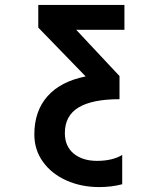

<svg xmlns="http://www.w3.org/2000/svg" viewBox="-20 -745 640 780"><path d="M289.5 -624 465.5 -436V-342Q355 -342 299.2 -308.5Q243.5 -275 243.5 -204.5Q243.5 -150.5 279.5 -121Q315.5 -91.5 374 -91.5Q436.5 -91.5 476.5 -115.5V3.5Q433 15 383 15Q310.5 15 250.2 -11.8Q190 -38.5 154.8 -87.2Q119.5 -136 119.5 -199Q119.5 -293 172.5 -353.5Q225.5 -414 328 -434.5L135.5 -633V-725H485.5V-624Z"/></svg>

Font: JuliaMono ExtraBold
Style: Regular
Weight: 800
Monospace: yes
Designer: cormullion
Foundry: corm
Version: Version 0.055; ttfautohint (v1.8.4)